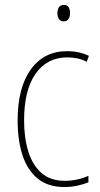

<svg xmlns="http://www.w3.org/2000/svg" viewBox="-20 -743 401 773"><path d="M239 10Q174 10 132.5 -23.5Q91 -57 71 -117Q51 -177 51 -258Q51 -390 104 -463.5Q157 -537 250 -537Q299 -537 338 -518L329 -494Q311 -504 291 -508Q271 -512 251 -512Q170 -512 123.5 -446.5Q77 -381 77 -258Q77 -188 94 -133Q111 -78 147 -46.5Q183 -15 241 -15Q290 -15 336 -35V-9Q317 -1 291.5 4.5Q266 10 239 10ZM237 -723Q252 -723 257 -713Q262 -703 262 -691Q262 -676 256 -666.5Q250 -657 236 -657Q223 -657 217 -667Q211 -677 211 -690Q211 -702 216.5 -712.5Q222 -723 237 -723Z"/></svg>

Font: Noto Sans Devanagari UI Condensed Thin
Style: Regular
Weight: 100
Width: 3
Designer: Jelle Bosma - Monotype Design Team
Foundry: Monotype Imaging Inc.
Version: Version 2.004; ttfautohint (v1.8.4.7-5d5b)